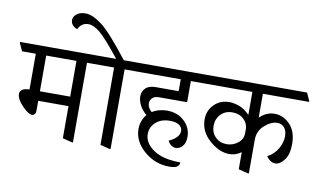

<svg xmlns="http://www.w3.org/2000/svg" viewBox="-120 -1141 2350 1406"><g transform="rotate(10 1054.5 -438.5)"><path d="M482.9 -584.5V5.9L478.5 9.3L404.8 -9.3V-248H179.7V-177.2Q179.7 -156.7 171.4 -147.7Q163.1 -138.7 152.8 -138.7Q125 -138.7 78.4 -187Q31.7 -235.4 31.7 -274.4Q31.7 -291.5 46.9 -304.4Q62 -317.4 102.5 -318.4V-584.5H0L-27.3 -645L-24.4 -649.4H584L611.3 -588.9L608.4 -584.5ZM404.8 -318.8V-584.5H179.7V-318.8Z M762.7 -584.5V5.9L758.3 9.3L684.6 -9.3V-584.5H584L556.6 -645L559.6 -649.4H688.5Q580.6 -785.2 532.2 -825Q483.9 -864.7 445.8 -864.7Q418.9 -864.7 400.1 -851.8Q381.3 -838.9 369.1 -814.5Q348.1 -821.3 334.5 -836.9Q320.8 -852.5 320.8 -873Q320.8 -898.9 344.7 -918.7Q368.7 -938.5 412.1 -938.5Q461.4 -938.5 531 -887.2Q600.6 -835.9 745.1 -649.4H863.8L891.1 -588.9L888.2 -584.5Z M1255.4 -584.5V-431.2L1251.5 -427.2H1048.8Q1011.7 -427.2 996.1 -409.7Q980.5 -392.1 980.5 -371.1Q980.5 -354.5 988.8 -339.4Q997.1 -324.2 1012.2 -311Q1036.1 -326.2 1064.7 -333.7Q1093.3 -341.3 1122.1 -341.3Q1200.2 -341.3 1251.2 -293.2Q1302.2 -245.1 1302.2 -177.7Q1302.2 -132.3 1280.5 -107.7Q1258.8 -83 1230 -83Q1214.8 -83 1200 -92Q1185.1 -101.1 1170.4 -126Q1210 -144 1229.2 -165.5Q1248.5 -187 1248.5 -210.9Q1248.5 -237.8 1225.1 -254.6Q1201.7 -271.5 1156.7 -271.5Q1089.8 -271.5 1050.8 -235.4Q1011.7 -199.2 1011.7 -148.4Q1011.7 -81.1 1082.5 -32.7Q1153.3 15.6 1282.7 15.6Q1282.7 36.1 1265.9 48.1Q1249 60.1 1207.5 60.1Q1102.1 60.1 1020.3 -10.3Q938.5 -80.6 938.5 -173.8Q938.5 -206.1 949.5 -234.1Q960.4 -262.2 978.5 -282.7Q944.8 -310.1 927.2 -344.7Q909.7 -379.4 909.7 -410.2Q909.7 -445.8 934.1 -470.9Q958.5 -496.1 1008.8 -496.1H1176.3Q1178.2 -496.1 1179.2 -497.1Q1180.2 -498 1180.2 -500V-584.5H863.8L836.4 -645L839.4 -649.4H1355L1382.3 -588.9L1379.4 -584.5Z M1712.9 -308.6Q1712.9 -349.6 1680.2 -380.6Q1647.5 -411.6 1596.2 -411.6Q1542 -411.6 1509 -376.5Q1476.1 -341.3 1476.1 -291.5Q1476.1 -240.2 1509.5 -207.5Q1543 -174.8 1592.3 -174.8Q1639.2 -174.8 1676 -203.4Q1712.9 -231.9 1712.9 -277.3ZM1791 -584.5V-406.7Q1814.5 -429.7 1841.6 -442.4Q1868.7 -455.1 1901.4 -455.1Q1967.8 -455.1 2016.8 -403.3Q2065.9 -351.6 2065.9 -258.3Q2065.9 -181.6 2034.2 -139.6Q2002.4 -97.7 1967.8 -97.7Q1948.7 -97.7 1930.9 -109.6Q1913.1 -121.6 1901.9 -140.1Q1952.1 -166.5 1978.5 -213.1Q2004.9 -259.8 2004.9 -305.7Q2004.9 -347.2 1984.9 -370.1Q1964.8 -393.1 1932.6 -393.1Q1887.7 -393.1 1839.4 -350.8Q1791 -308.6 1791 -242.2V5.9L1786.6 9.3L1712.9 -9.3V-136.2Q1689.9 -120.1 1668.2 -113.5Q1646.5 -106.9 1625.5 -106.9Q1550.3 -106.9 1476.8 -171.4Q1403.3 -235.8 1403.3 -325.7Q1403.3 -392.1 1448 -437Q1492.7 -481.9 1561 -481.9Q1595.2 -481.9 1636 -466.8Q1676.8 -451.7 1712.9 -413.1V-584.5H1355L1327.6 -645L1330.6 -649.4H2107.9L2135.3 -588.9L2132.3 -584.5Z"/></g></svg>

Font: Sitara
Style: Regular
Weight: 400
Designer: Neelakash Kshetrimayum
Foundry: Neelakash Kshetrimayum
Version: Version 1.000;PS Version 1.000;PS 1.0;hotconv 1.;hotconv 1.0